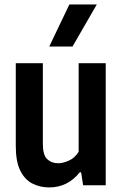

<svg xmlns="http://www.w3.org/2000/svg" viewBox="-20 -828 546 858"><path d="M200 9.5Q158 9.5 124.2 -8Q90.5 -25.5 70.5 -65.8Q50.5 -106 50.5 -175.5V-545.5H171.5V-184Q171.5 -135.5 190.8 -117Q210 -98.5 240 -98.5Q261.5 -98.5 288.2 -110.5Q315 -122.5 331.5 -150V-545.5H452.5V0H351.5L342.5 -58H336.5Q282.5 9.5 200 9.5ZM200 -620 290 -808H412.5L304 -620Z"/></svg>

Font: Encode Sans Cnd SmBold
Style: Regular
Weight: 600
Width: 3
Designer: Multiple Designers
Foundry: Impallari Type
Version: Version 3.002; ttfautohint (v1.8.3) -l 8 -r 50 -G 200 -x 14 